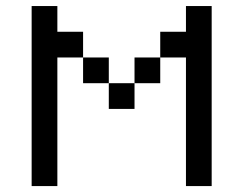

<svg xmlns="http://www.w3.org/2000/svg" viewBox="-20 -628 821 648"><path d="M347.2 -347.2H260.4V-434H347.2ZM520.8 -347.2H434V-434H520.8ZM520.8 -434V-520.8H607.6V-607.6H694.4V0H607.6V-434ZM260.4 -434H173.6V0H86.8V-607.6H173.6V-520.8H260.4ZM347.2 -347.2H434V-260.4H347.2Z"/></svg>

Font: 8-bit Operator+ 8
Style: Regular
Weight: 400
Designer: GrandChaos9000
Version: Version 1.3.0 - August 1, 2014